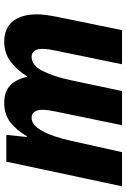

<svg xmlns="http://www.w3.org/2000/svg" viewBox="136 -725 599 911"><g transform="rotate(90 435.5 -269.5)"><path d="M178 10Q230 10 270.5 -19Q311 -48 341 -97H345Q356 -47 385 -18.5Q414 10 468 10Q522 10 559.5 -18.5Q597 -47 626 -97H630L620 0H747L864 -549H702L648 -307Q629 -221 601.5 -170.5Q574 -120 539 -120Q501 -120 501 -174Q501 -186 503.5 -202Q506 -218 509 -233L574 -549H412L361 -308Q344 -226 317 -173Q290 -120 250 -120Q212 -120 212 -172Q212 -187 214.5 -203Q217 -219 220 -233L285 -549H123L60 -241Q55 -216 51.5 -191Q48 -166 48 -146Q48 -72 81 -31Q114 10 178 10Z"/></g></svg>

Font: Noto Sans Display Extra
Style: Italic
Weight: 800
Italic angle: -12°
Designer: Monotype Design Team
Foundry: Monotype Imaging Inc.
Version: Version 1.900